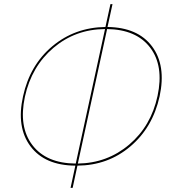

<svg xmlns="http://www.w3.org/2000/svg" viewBox="-20 -793 826 925"><path d="M498 -663Q644 -661 712.5 -569.5Q781 -478 749 -329Q716 -179 608 -87.5Q500 4 353 5L330 112H320L343 5Q196 4 127 -88Q58 -180 91 -329Q124 -480 232.5 -570.5Q341 -661 488 -663L512 -773H522ZM100 -327Q69 -182 136 -94Q203 -6 345 -5L486 -653Q343 -652 237.5 -562.5Q132 -473 100 -327ZM496 -653 355 -5Q497 -7 602.5 -96.5Q708 -186 739 -331Q770 -476 703.5 -563.5Q637 -651 496 -653Z"/></svg>

Font: EauTestInfant Hairline
Style: Italic
Weight: 250
Italic angle: -12°
Designer: Christian Thalmann (Catharsis Fonts)
Version: Version 0.001;PS 000.001;hotconv 1.0.88;makeotf.lib2.5.64775